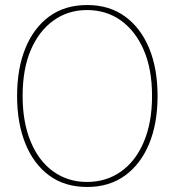

<svg xmlns="http://www.w3.org/2000/svg" viewBox="-20 -732 694 764"><path d="M327 12Q238 12 176 -33.5Q114 -79 81 -160.5Q48 -242 48 -350Q48 -459 81 -540Q114 -621 176 -666.5Q238 -712 327 -712Q415 -712 477.5 -666.5Q540 -621 573.5 -540Q607 -459 607 -350Q607 -241 573.5 -160Q540 -79 477.5 -33.5Q415 12 327 12ZM326 -8Q403 -8 461.5 -49.5Q520 -91 552.5 -168Q585 -245 585 -350Q585 -457 552 -533Q519 -609 461 -650.5Q403 -692 326 -692Q251 -692 193 -650.5Q135 -609 102.5 -533Q70 -457 70 -350Q70 -245 102.5 -167.5Q135 -90 193 -49Q251 -8 326 -8Z"/></svg>

Font: DM Sans 16pt Thin
Style: Regular
Weight: 250
Version: Version 4.004;gftools[0.9.30]